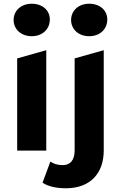

<svg xmlns="http://www.w3.org/2000/svg" viewBox="-20 -807 648 1029"><path d="M150 -613C208 -613 247 -651 247 -703C247 -751 208 -787 150 -787C92 -787 53 -749 53 -700C53 -651 92 -613 150 -613ZM458 -613C516 -613 555 -651 555 -703C555 -751 516 -787 458 -787C400 -787 361 -749 361 -700C361 -651 400 -613 458 -613ZM72 0H228V-538L72 -494ZM333 202C463 202 536 123 536 -1V-538L380 -494V0C380 53 355 78 316 78C290 78 267 71 250 59L208 172C238 193 285 202 333 202Z"/></svg>

Font: Talent SemiBold
Style: Bold
Weight: 700
Designer: Mike Powis
Version: Version 1.001;hotconv 1.0.109;makeotfexe 2.5.65596